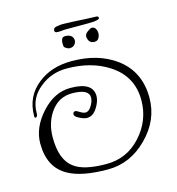

<svg xmlns="http://www.w3.org/2000/svg" viewBox="-99 -697 752 818"><g transform="rotate(-15 277.0 -288.0)"><path d="M278 36Q163 36 104 3Q27 -39 27 -145Q27 -215 84 -278Q141 -341 212 -341Q311 -341 311 -279Q311 -255 292 -226Q274 -199 248 -199Q236 -199 218 -208Q196 -218 196 -228Q196 -240 207 -240Q212 -240 224 -232Q238 -223 248 -223Q263 -223 275 -243Q287 -263 287 -279Q287 -317 212 -317Q152 -317 116 -264Q85 -218 85 -156Q85 -58 135 -21Q157 -4 193 4Q229 12 278 12Q368 12 429 -55Q491 -123 491 -213Q491 -318 403 -375Q327 -425 218 -425Q150 -425 100 -384Q46 -342 46 -275Q46 -257 36 -257Q32 -257 32 -264Q32 -352 98 -403Q157 -450 247 -450Q363 -450 441 -393Q527 -329 527 -214Q527 -115 452 -40Q377 36 278 36ZM363 -504Q348 -504 341 -513.5Q334 -523 334 -536Q334 -546 347.5 -555.5Q361 -565 366 -565Q377 -565 382.5 -556Q388 -547 388 -536Q388 -524 382 -514Q376 -504 363 -504ZM253 -505Q248 -505 239.5 -510Q231 -515 230 -519Q230 -522 229.5 -526Q229 -530 229 -534Q229 -543 232.5 -551.5Q236 -560 249 -560Q255 -560 259 -559Q272 -556 277.5 -548.5Q283 -541 283 -532Q283 -522 275.5 -513.5Q268 -505 253 -505ZM223 -585Q209 -585 209 -593Q209 -604 216 -607Q223 -610 237 -611Q240 -612 245.5 -612Q251 -612 258 -612Q272 -612 300 -610.5Q328 -609 356.5 -607.5Q385 -606 398 -606Q407 -606 407 -597Q407 -591 383 -588Q370 -587 345.5 -587Q321 -587 307 -587Q278 -587 263 -587Q248 -587 242 -586Q236 -585 231.5 -585Q227 -585 223 -585Z"/></g></svg>

Font: Ole
Style: Regular
Weight: 400
Designer: Robert E. Leuschke
Foundry: Robert E. Leuschke
Version: Version 1.010; ttfautohint (v1.8.3)